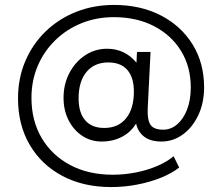

<svg xmlns="http://www.w3.org/2000/svg" viewBox="-20 -641 900 778"><path d="M430.5 117Q318 117 233 72Q148 27 100.5 -54Q53 -135 53 -242Q53 -323.5 82.2 -392.5Q111.5 -461.5 164 -512.8Q216.5 -564 287.5 -592.5Q358.5 -621 442 -621Q549.5 -621 631.8 -578.5Q714 -536 760.5 -460.8Q807 -385.5 807 -287Q807 -224 783.5 -174.2Q760 -124.5 720.8 -96Q681.5 -67.5 634 -67.5Q590 -67.5 564.2 -87.2Q538.5 -107 531.5 -140.5Q510.5 -105.5 474 -86.5Q437.5 -67.5 392 -67.5Q348 -67.5 313 -90.8Q278 -114 257.8 -154Q237.5 -194 237.5 -244.5Q237.5 -299.5 261 -344.8Q284.5 -390 324.8 -416.8Q365 -443.5 414 -443.5Q486 -443.5 533 -387L535 -430.5H590L578.5 -200.5Q576.5 -155.5 589.8 -135.5Q603 -115.5 641.5 -115.5Q672.5 -115.5 697.8 -137Q723 -158.5 738 -197Q753 -235.5 753 -286.5Q753 -370.5 713.5 -434.8Q674 -499 603.8 -535.2Q533.5 -571.5 441.5 -571.5Q370.5 -571.5 309.8 -546.8Q249 -522 203.5 -477.5Q158 -433 132.8 -373.8Q107.5 -314.5 107.5 -244.5Q107.5 -151.5 149 -81.5Q190.5 -11.5 264.5 27.8Q338.5 67 437 67Q484 67 530.8 57.8Q577.5 48.5 617.2 31.5Q657 14.5 683.5 -8L706 38Q675 62 630.5 79.8Q586 97.5 534.5 107.2Q483 117 430.5 117ZM402.5 -122.5Q459 -122.5 490.8 -161.5Q522.5 -200.5 522.5 -270Q522.5 -327 496 -357.5Q469.5 -388 419 -388Q362.5 -388 330.5 -349.5Q298.5 -311 298.5 -242.5Q298.5 -184.5 325.2 -153.5Q352 -122.5 402.5 -122.5Z"/></svg>

Font: Geologica Thin Roman ExtraLight
Style: Regular
Weight: 250
Version: Version 1.010;gftools[0.9.28]